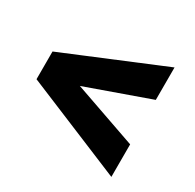

<svg xmlns="http://www.w3.org/2000/svg" viewBox="-112 -662 734 721"><g transform="rotate(30 255.0 -301.5)"><path d="M147 -311.5 451.2 -205.1V-64L24.4 -241.2V-343.3ZM451.2 -397.9 147 -289.6 24.4 -258.8V-361.3L451.2 -538.6Z"/></g></svg>

Font: Roboto ExtraBold
Style: Regular
Weight: 800
Designer: Christian Robertson
Foundry: Google
Version: Version 3.009; 2024